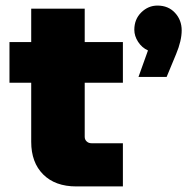

<svg xmlns="http://www.w3.org/2000/svg" viewBox="-20 -669 687 689"><path d="M254 0Q178 0 135 -43Q92 -86 92 -160V-372H14V-518H92V-638H284V-518H421V-372H284V-178Q284 -168 291 -161.5Q298 -155 308 -155H421V0ZM477 -393 511 -488Q489 -498 475.5 -519Q462 -540 462 -562Q462 -600 487 -624.5Q512 -649 545 -649Q584 -649 608 -623Q632 -597 632 -560Q632 -523 612 -475L578 -393Z"/></svg>

Font: MuseoModerno Black
Style: Regular
Weight: 900
Designer: Pablo Cosgaya, Héctor Gatti, Marcela Romero, and the Authors of The MuseoModerno Project.
Foundry: Omnibus-Type Team
Version: Version 1.001